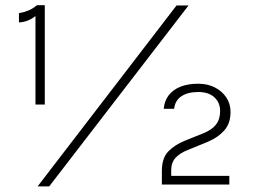

<svg xmlns="http://www.w3.org/2000/svg" viewBox="-20 -692 972 720"><path d="M118.5 -672.5H148V-300H113V-632Q99 -620.5 83 -614.5Q67 -608.5 51 -608V-642.5Q69 -645.5 86.2 -652.5Q103.5 -659.5 118.5 -672.5ZM121 7 642 -671.5H687L164.5 7ZM587 0V-50.5Q587 -99.5 611.2 -124.2Q635.5 -149 672.5 -164L744.5 -193Q775 -205.5 790.2 -225.2Q805.5 -245 805.5 -275.5Q805.5 -307.5 783.8 -327.2Q762 -347 723.5 -347Q684.5 -347 660.5 -331.2Q636.5 -315.5 633 -284H594Q596.5 -313.5 612.5 -334.5Q628.5 -355.5 656.5 -366.8Q684.5 -378 723.5 -378Q758.5 -378 785.5 -364.2Q812.5 -350.5 828.5 -326.8Q844.5 -303 844.5 -272.5Q844.5 -229 821 -202.8Q797.5 -176.5 761 -161L686.5 -130.5Q655 -118.5 638.5 -100.5Q622 -82.5 622 -54V-32.5H840V0Z"/></svg>

Font: Karla Light
Style: Regular
Weight: 300
Designer: Jonathan Pinhorn
Version: Version 2.004;gftools[0.9.33]